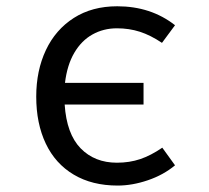

<svg xmlns="http://www.w3.org/2000/svg" viewBox="-20 -571 655 603"><path d="M529.7 -491.8 488.7 -436.4Q452.8 -460.5 419.2 -471.3Q385.6 -482.1 347.2 -482.1Q305.1 -482.1 270.5 -462.8Q235.9 -443.6 213.3 -405.1Q190.8 -366.7 184.1 -310.8H430.8V-242.6H183.1Q189.2 -150.3 233.3 -105.1Q277.4 -60 347.2 -60Q386.7 -60 420.3 -71.3Q453.8 -82.6 489.7 -107.2L529.7 -51.8Q493.3 -21.5 444.4 -4.9Q395.4 11.8 349.7 11.8Q269.2 11.8 211.5 -22.6Q153.8 -56.9 123.8 -120Q93.8 -183.1 93.8 -267.7Q93.8 -349.2 124.1 -413.6Q154.4 -477.9 211.8 -514.6Q269.2 -551.3 348.2 -551.3Q453.8 -551.3 529.7 -491.8Z"/></svg>

Font: Fira Code Fixed
Style: Regular
Weight: 400
Monospace: yes
Designer: Carrois Corporate, Edenspiekermann AG, Nikita Prokopov
Foundry: Carrois Corporate, Edenspiekermann AG, Nikita Prokopov
Version: Version 5.002